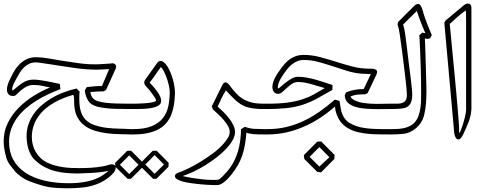

<svg xmlns="http://www.w3.org/2000/svg" viewBox="-20 -749 2670 1055"><path d="M692.4 -149.9Q648.9 -149.9 612.1 -151.1Q575.2 -152.3 546.6 -156.5Q518.1 -160.6 498.3 -168.7Q478.5 -176.8 468.8 -189.9Q458 -205.1 453.1 -219.2Q448.2 -233.4 445.8 -252Q448.7 -256.8 451.4 -261.5Q454.1 -266.1 457 -270.5Q478 -272.9 498.8 -274.7Q519.5 -276.4 540.5 -276.4L579.6 -369.1Q570.3 -368.7 559.6 -368.2Q548.8 -367.7 539.3 -367.2Q529.8 -366.7 522.2 -366.5Q514.6 -366.2 512.2 -366.2Q459.5 -366.2 408 -373Q356.4 -379.9 304.2 -388.2Q280.3 -392.1 256.3 -395.8Q232.4 -399.4 208 -402.8Q200.2 -403.8 192.6 -405Q185.1 -406.2 177.2 -406.2Q155.8 -406.2 139.4 -398.2Q123 -390.1 110.4 -377.4Q97.7 -364.7 87.9 -348.4Q78.1 -332 69.3 -315.9Q66.4 -310.1 62.5 -303Q58.6 -295.9 55.2 -288.3Q51.8 -280.8 49.3 -272.9Q46.9 -265.1 46.9 -257.8Q46.9 -255.9 47.4 -254.6Q47.9 -253.4 48.3 -252.4Q48.8 -251.5 49.3 -251Q64 -262.7 76.7 -273.4Q89.4 -284.2 102.5 -292.7Q115.7 -301.3 130.4 -306.4Q145 -311.5 163.1 -311.5Q179.2 -311.5 197.3 -309.1Q215.3 -306.6 234.1 -303.2Q252.9 -299.8 271.7 -295.7Q290.5 -291.5 308.6 -287.6Q309.6 -280.8 310.3 -273.4Q311 -266.1 312 -259.3Q279.3 -247.1 245.6 -231.4Q211.9 -215.8 180.7 -196.3Q149.4 -176.8 121.8 -153.1Q94.2 -129.4 73.7 -101.1Q53.2 -72.8 41.5 -40Q29.8 -7.3 29.8 30.8Q29.8 86.4 53.2 128.9Q76.7 171.4 119.6 200Q162.6 228.5 223.4 243.2Q284.2 257.8 358.4 257.8Q401.9 257.8 444.1 251Q486.3 244.1 521.5 227.1Q531.2 222.7 540.8 216.3Q550.3 210 558.3 204.1Q566.4 198.2 571.3 194.1Q576.2 189.9 576.2 189.5H575.7Q564 192.4 549.8 194.6Q535.6 196.8 521.5 198.2Q507.3 199.7 494.6 200.4Q481.9 201.2 473.6 201.7Q470.7 201.7 460.4 202.1Q450.2 202.6 438.5 203.1Q426.8 203.6 416.3 203.9Q405.8 204.1 402.3 204.1Q371.1 204.1 340.6 201.2Q310.1 198.2 281.2 190.7Q252.4 183.1 225.6 169.2Q198.7 155.3 175.3 133.3Q160.6 120.6 150.9 103.5Q141.1 86.4 135.7 68.1Q130.4 49.8 128.2 31.5Q126 13.2 126 -1.5Q126 -34.7 136 -64.2Q146 -93.8 163.1 -119.4Q180.2 -145 203.6 -166Q227.1 -187 253.4 -203.6Q287.1 -224.6 324.2 -239.3Q361.3 -253.9 400.4 -262.7Q409.2 -254.4 417.5 -245.6Q416.5 -235.8 416 -225.8Q415.5 -215.8 415.5 -206.1Q415.5 -192.4 416.7 -177.2Q418 -162.1 421.4 -147.2Q424.8 -132.3 431.2 -118.4Q437.5 -104.5 448.2 -93.3Q469.2 -71.8 500.5 -61.3Q531.7 -50.8 566.2 -46.6Q600.6 -42.5 634.5 -42Q668.5 -41.5 694.3 -39.6H692.4H707Q714.4 -39.6 718 -34.9Q721.7 -30.3 721.7 -24.9Q721.7 -14.2 713.4 -12.2Q705.1 -10.3 692.4 -10.3Q664.6 -11.2 632.1 -12Q599.6 -12.7 566.9 -16.8Q534.2 -21 503.4 -30Q472.7 -39.1 448 -56.4Q423.3 -73.7 407.5 -100.8Q391.6 -127.9 388.2 -168.5Q387.7 -178.7 387.5 -189.2Q387.2 -199.7 387 -208.3Q386.7 -216.8 385.3 -222.2Q383.8 -227.5 380.9 -227.5Q354 -219.7 326.9 -209Q299.8 -198.2 275.1 -183.8Q250.5 -169.4 229 -151.1Q207.5 -132.8 191.4 -109.9Q173.3 -85 164.1 -55.7Q154.8 -26.4 154.8 3.4Q154.8 25.4 160.2 46.4Q165.5 67.4 176.5 86.2Q187.5 105 204.1 120.4Q220.7 135.7 243.2 146Q263.2 155.3 284.7 160.9Q306.2 166.5 328.1 169.7Q350.1 172.9 372.1 173.8Q394 174.8 414.6 174.8Q446.8 174.8 478.8 172.9Q510.7 170.9 542 165.5Q562.5 162.1 574 158Q585.4 153.8 594.7 153.8Q603 153.8 609.4 158Q615.7 162.1 615.7 173.8Q615.7 184.6 606 197.5Q596.2 210.4 581.1 222.9Q565.9 235.4 547.4 246.1Q528.8 256.8 511.2 263.2Q474.6 276.9 436.3 281Q397.9 285.2 358.9 285.6Q342.3 285.6 325.7 285.2Q309.1 284.7 292.5 283.7Q251.5 281.7 213.4 271Q175.3 260.3 137.2 245.1Q127.9 241.2 117.2 235.4Q106.4 229.5 96.2 222.2Q85.9 214.8 76.7 206.5Q67.4 198.2 60.5 189.9Q46.9 173.3 34.2 156.5Q21.5 139.6 15.1 118.7Q8.3 95.7 4.4 73.5Q0.5 51.3 0 27.8Q0 -26.9 22.7 -73Q45.4 -119.1 82 -156.2Q118.7 -193.4 164.1 -221.7Q209.5 -250 254.9 -268.6Q231.9 -272.9 210.7 -277.6Q189.5 -282.2 163.1 -282.2Q139.2 -282.2 116.9 -268.3Q94.7 -254.4 65.4 -225.1L56.6 -221.2Q34.7 -221.2 26.4 -231.4Q18.1 -241.7 18.1 -256.8Q18.1 -266.6 21 -277.8Q23.9 -289.1 28.3 -298.8Q38.6 -322.3 51.3 -346.4Q64 -370.6 81.8 -390.1Q99.6 -409.7 123 -422.1Q146.5 -434.6 177.7 -434.6Q210 -434.6 243.4 -428.5Q276.9 -422.4 310.5 -417Q358.4 -409.7 406.5 -402.6Q454.6 -395.5 503.4 -395.5Q524.9 -395.5 545.4 -397.2Q565.9 -398.9 587.9 -399.9Q591.8 -401.4 596.2 -401.4Q605 -401.4 609.9 -397.9Q614.7 -394.5 618.7 -386.2Q618.7 -378.9 616.2 -373Q613.8 -367.2 610.8 -360.8Q598.6 -334 586.7 -307.4Q574.7 -280.8 562.5 -254.4Q559.6 -252.4 556.4 -250.7Q553.2 -249 550.3 -247.1Q531.7 -247.1 513.4 -246.1Q495.1 -245.1 476.6 -243.2Q478 -233.4 481.2 -224.4Q484.4 -215.3 491.2 -208.5Q500 -198.7 518.3 -192.9Q536.6 -187 562.7 -184.1Q588.9 -181.2 621.6 -180.2Q654.3 -179.2 692.4 -179.2H707Q714.4 -179.2 718 -174.6Q721.7 -169.9 721.7 -164.6Q721.7 -159.2 718 -154.5Q714.4 -149.9 707 -149.9Z M697.3 -179.2H711.9Q721.2 -179.2 739.3 -179.7Q757.3 -180.2 776.6 -181.6Q795.9 -183.1 812.7 -186Q829.6 -189 836.4 -193.8L836.9 -194.3Q836.9 -194.8 837.2 -195.3Q837.4 -195.8 837.4 -196.3Q837.4 -202.1 832.3 -210.2Q827.1 -218.3 824.7 -221.7Q816.9 -232.9 808.6 -244.1Q800.3 -255.4 790.5 -265.6Q784.2 -272.5 778.3 -279.5Q772.5 -286.6 772.5 -295.9Q772.5 -300.8 774.4 -305.2Q776.4 -309.6 779.3 -313Q795.4 -335.4 811.3 -357.7Q827.1 -379.9 842.8 -402.3Q851.1 -414.1 861.8 -414.1Q872.1 -414.1 882.1 -405.3Q892.1 -396.5 900.9 -382.3Q909.7 -368.2 917.2 -349.6Q924.8 -331.1 930.2 -311.8Q935.5 -292.5 938.5 -273.4Q941.4 -254.4 941.4 -239.3V-234.4Q940.4 -202.6 935.8 -173.6Q931.2 -144.5 921.4 -119.6Q911.6 -94.7 895.3 -74.7Q878.9 -54.7 853.8 -40.3Q828.6 -25.9 793.7 -18.1Q758.8 -10.3 711.9 -10.3H697.3Q689.9 -10.3 686.3 -14.9Q682.6 -19.5 682.6 -24.9Q682.6 -30.3 686.3 -34.9Q689.9 -39.6 697.3 -39.6H711.9Q775.4 -39.6 814.7 -56.2Q854 -72.8 875.7 -100.8Q897.5 -128.9 905 -166Q912.6 -203.1 912.6 -244.1Q912.6 -260.3 907 -283.4Q901.4 -306.6 893.3 -327.9Q885.3 -349.1 876.7 -364.3Q868.2 -379.4 862.8 -379.4Q854 -367.7 846.9 -357.4Q839.8 -347.2 833 -336.9Q826.2 -326.7 818.8 -316.7Q811.5 -306.6 802.2 -295.4Q812.5 -284.7 823.7 -271.7Q835 -258.8 844.2 -245.6Q853.5 -232.4 859.6 -219.5Q865.7 -206.5 865.7 -195.3Q865.7 -183.1 857.9 -175Q850.1 -167 836.7 -162.1Q823.2 -157.2 805.9 -154.5Q788.6 -151.9 770 -150.9Q751.5 -149.9 732.4 -149.9Q713.4 -149.9 697.3 -149.9Q689.9 -149.9 686.3 -154.5Q682.6 -159.2 682.6 -164.6Q682.6 -169.9 686.3 -174.6Q689.9 -179.2 697.3 -179.2ZM905.8 167.5Q889.2 184.1 872.8 200.4Q856.4 216.8 839.4 233.4Q835 233.4 830.6 233.6Q826.2 233.9 821.8 233.9Q804.7 217.3 788.3 200.9Q772 184.6 755.4 168Q754.4 162.6 753.9 157.5Q753.4 152.3 752.4 147Q769 129.9 785.6 113.3Q802.2 96.7 818.8 80.1Q824.2 79.6 829.6 79.3Q835 79.1 840.3 79.1Q857.4 95.7 873.8 112.3Q890.1 128.9 906.7 146ZM880.9 154.8Q873 147.5 866.9 141.1Q860.8 134.8 855.2 128.9Q849.6 123 843.5 116.9Q837.4 110.8 829.6 103Q816.9 116.2 804 129.2Q791 142.1 778.3 154.8Q791 167.5 804 180.4Q816.9 193.4 829.6 206.1ZM765.6 167.5Q749 184.1 732.7 200.4Q716.3 216.8 699.2 233.4Q694.8 233.4 690.4 233.6Q686 233.9 681.6 233.9Q664.6 217.3 647.9 200.9Q631.3 184.6 614.7 168Q613.8 162.6 613.3 157.5Q612.8 152.3 611.8 147Q628.9 129.9 645.3 113.3Q661.6 96.7 678.7 80.1Q684.1 79.6 689.5 79.3Q694.8 79.1 700.2 79.1Q717.3 95.7 733.6 112.3Q750 128.9 766.6 146ZM741.2 156.2Q733.4 148.9 727.3 142.6Q721.2 136.2 715.6 130.4Q710 124.5 703.9 118.4Q697.8 112.3 689.9 104.5Q677.2 117.7 664.3 130.6Q651.4 143.6 638.7 156.2Q651.4 168.9 664.3 181.9Q677.2 194.8 689.9 207.5Z M1430.7 -149.9Q1421.4 -149.9 1409.9 -150.1Q1398.4 -150.4 1386 -151.6Q1373.5 -152.8 1360.6 -155Q1347.7 -157.2 1335 -161.1Q1317.4 -167 1303.2 -176Q1289.1 -185.1 1275.9 -196.8Q1262.7 -208.5 1249.5 -222.4Q1236.3 -236.3 1221.2 -252.4Q1213.4 -239.7 1207.5 -229.2Q1201.7 -218.8 1197 -208.7Q1192.4 -198.7 1187.5 -187.7Q1182.6 -176.8 1175.8 -163.6Q1189.9 -151.4 1206.5 -135Q1223.1 -118.7 1237.5 -100.3Q1252 -82 1261.7 -62.3Q1271.5 -42.5 1271.5 -23.4Q1271.5 -2 1257.8 22Q1244.1 45.9 1221.4 69.8Q1198.7 93.8 1168.9 116.7Q1139.2 139.6 1107.2 159.4Q1075.2 179.2 1043.2 194.3Q1011.2 209.5 983.4 218.3Q982.9 218.3 997.8 221.7Q1012.7 225.1 1036.9 229Q1061 232.9 1091.6 236.3Q1122.1 239.7 1153.3 239.7Q1161.1 239.7 1168 239.3Q1174.8 238.8 1180.2 237.8Q1184.1 237.3 1191.4 231Q1198.7 224.6 1206.1 217Q1213.4 209.5 1219.5 202.6Q1225.6 195.8 1227.1 194.3Q1249 168.9 1263.7 141.4Q1278.3 113.8 1287.1 84.5Q1295.9 55.2 1299.8 23.9Q1303.7 -7.3 1304.7 -39.6Q1310.1 -43 1315.2 -45.9Q1320.3 -48.8 1325.7 -52.2Q1351.1 -42.5 1377.4 -41Q1403.8 -39.6 1430.7 -39.6H1445.3Q1452.6 -39.6 1456.3 -34.9Q1460 -30.3 1460 -24.9Q1460 -19.5 1456.3 -14.9Q1452.6 -10.3 1445.3 -10.3H1430.7Q1416 -10.3 1400.6 -10.5Q1385.3 -10.7 1372.1 -12Q1358.9 -13.2 1348.9 -15.4Q1338.9 -17.6 1334 -21Q1331.1 17.6 1325.4 48.8Q1319.8 80.1 1310.3 107.4Q1300.8 134.8 1286.4 159.7Q1272 184.6 1251 210.9Q1244.1 219.7 1234.9 229.7Q1225.6 239.7 1215.3 248.3Q1205.1 256.8 1194.3 262.5Q1183.6 268.1 1173.8 268.1Q1114.7 268.1 1055.2 260.7Q1043 259.3 1023.7 256.6Q1004.4 253.9 986.1 249Q967.8 244.1 954.6 236.8Q941.4 229.5 941.4 219.2Q941.4 212.9 944.8 209Q948.2 205.1 953.4 202.4Q958.5 199.7 964.4 198Q970.2 196.3 975.1 194.3Q1005.4 182.1 1033.7 167Q1062 151.9 1089.8 134.8Q1121.6 114.7 1152.6 91.8Q1183.6 68.8 1208.5 40.5Q1220.7 26.4 1231.4 10Q1242.2 -6.3 1242.2 -25.4Q1242.2 -40 1232.9 -56.4Q1223.6 -72.8 1209.7 -89.1Q1195.8 -105.5 1179.4 -120.8Q1163.1 -136.2 1149.4 -148.4Q1147.9 -152.3 1146.7 -156.7Q1145.5 -161.1 1144 -165.5Q1146.5 -169.9 1150.9 -179Q1155.3 -188 1160.9 -199.2Q1166.5 -210.4 1172.6 -223.1Q1178.7 -235.8 1184.3 -247.1Q1189.9 -258.3 1194.6 -267.3Q1199.2 -276.4 1201.2 -280.8Q1205.1 -289.1 1209.7 -292.7Q1214.4 -296.4 1218.8 -296.4Q1224.6 -296.4 1230.2 -292Q1235.8 -287.6 1240.7 -281.5Q1245.6 -275.4 1250 -269Q1254.4 -262.7 1257.8 -258.8L1276.9 -236.8Q1293 -219.2 1310.3 -208.3Q1327.6 -197.3 1346.4 -190.7Q1365.2 -184.1 1386.2 -181.6Q1407.2 -179.2 1430.7 -179.2H1445.3Q1452.6 -179.2 1456.3 -174.6Q1460 -169.9 1460 -164.6Q1460 -159.2 1456.3 -154.5Q1452.6 -149.9 1445.3 -149.9Z M2118.2 -10.3Q2093.3 -10.7 2065.2 -10.7Q2037.1 -10.7 2008.5 -13.2Q1980 -15.6 1952.6 -21.5Q1925.3 -27.3 1901.9 -39.1Q1878.4 -50.8 1860.1 -69.8Q1841.8 -88.9 1831.1 -117.7Q1828.1 -126 1826.4 -131.6Q1824.7 -137.2 1823.7 -142.1Q1822.8 -147 1822 -151.9Q1821.3 -156.7 1820.3 -163.6Q1781.7 -129.4 1739 -101.3Q1696.3 -73.2 1649.7 -53Q1603 -32.7 1553.2 -21.5Q1503.4 -10.3 1450.2 -10.3H1435.5Q1428.2 -10.3 1424.6 -14.9Q1420.9 -19.5 1420.9 -24.9Q1420.9 -30.3 1424.6 -34.9Q1428.2 -39.6 1435.5 -39.6H1450.2Q1505.4 -39.6 1554.9 -51.5Q1604.5 -63.5 1649.9 -85.2Q1695.3 -106.9 1737.5 -136.7Q1779.8 -166.5 1819.8 -201.7Q1826.7 -199.7 1832.8 -198Q1838.9 -196.3 1845.7 -194.3Q1849.1 -169.9 1853.3 -147.2Q1857.4 -124.5 1870.6 -103Q1881.3 -85.9 1899.2 -74.5Q1917 -63 1938.7 -55.9Q1960.4 -48.8 1984.6 -45.4Q2008.8 -42 2032.7 -40.8Q2056.6 -39.6 2078.9 -39.6Q2101.1 -39.6 2118.2 -39.6H2132.8Q2140.1 -39.6 2143.8 -34.9Q2147.5 -30.3 2147.5 -24.9Q2147.5 -19.5 2143.8 -14.9Q2140.1 -10.3 2132.8 -10.3ZM2118.2 -149.9Q2103.5 -149.9 2088.1 -149.7Q2072.8 -149.4 2057.1 -149.4Q2023.9 -149.4 1991.9 -151.6Q1960 -153.8 1934.3 -161.4Q1908.7 -168.9 1892.3 -183.8Q1876 -198.7 1874 -224.1Q1876 -228.5 1877.4 -232.7Q1878.9 -236.8 1880.9 -241.2Q1904.3 -251 1928.7 -255.4Q1953.1 -259.8 1978.5 -259.8Q1987.8 -278.8 1996.8 -298.3Q2005.9 -317.9 2017.6 -341.8L1966.8 -344.2Q1927.2 -347.2 1887.5 -359.4Q1847.7 -371.6 1807.9 -385Q1768.1 -398.4 1728.3 -408.9Q1688.5 -419.4 1648.4 -419.4Q1629.4 -419.4 1613.8 -412.8Q1598.1 -406.2 1584.7 -395.8Q1571.3 -385.3 1560.3 -371.8Q1549.3 -358.4 1540 -344.7Q1533.7 -335.4 1527.8 -326.2Q1522 -316.9 1517.1 -307.1Q1512.2 -297.4 1509.3 -286.9Q1506.3 -276.4 1506.3 -264.6Q1506.3 -262.7 1507.8 -262.7Q1511.2 -262.7 1522.5 -272.7Q1533.7 -282.7 1549.1 -294.9Q1564.5 -307.1 1582.3 -317.1Q1600.1 -327.1 1617.7 -327.1Q1640.6 -327.1 1664.8 -322.8Q1689 -318.4 1713.1 -311.8Q1737.3 -305.2 1761 -297.1Q1784.7 -289.1 1807.1 -281.7Q1806.6 -274.9 1806.6 -268.3Q1806.6 -261.7 1806.2 -254.9Q1766.1 -231.9 1724.6 -209Q1683.1 -186 1638.7 -171.9Q1594.2 -158.2 1545.4 -154.1Q1496.6 -149.9 1450.2 -149.9H1435.5Q1428.2 -149.9 1424.6 -154.5Q1420.9 -159.2 1420.9 -164.6Q1420.9 -169.9 1424.6 -174.6Q1428.2 -179.2 1435.5 -179.2H1450.2Q1514.2 -179.2 1559.3 -185.3Q1604.5 -191.4 1639.4 -202.6Q1674.3 -213.9 1703.4 -229.7Q1732.4 -245.6 1764.6 -265.1Q1746.6 -269.5 1728.5 -275.4Q1710.4 -281.2 1692.1 -286.4Q1673.8 -291.5 1655.3 -294.9Q1636.7 -298.3 1617.7 -298.3Q1599.1 -298.3 1584 -288.1Q1568.8 -277.8 1556.2 -265.9Q1543.5 -253.9 1531.7 -243.7Q1520 -233.4 1507.8 -233.4Q1499.5 -233.4 1493.7 -236.8Q1487.8 -240.2 1483.9 -245.8Q1480 -251.5 1478.3 -257.8Q1476.6 -264.2 1476.6 -270Q1476.6 -284.7 1481.7 -299.1Q1486.8 -313.5 1493.4 -325.9Q1500 -338.4 1506.6 -347.7Q1513.2 -356.9 1516.1 -361.3Q1545.4 -405.8 1576.9 -426.5Q1608.4 -447.3 1646.5 -447.3Q1692.9 -447.3 1737.8 -435.5Q1782.7 -423.8 1827.4 -409.4Q1872.1 -395 1917.2 -383.3Q1962.4 -371.6 2009.8 -371.6Q2017.1 -371.6 2024.7 -371.3Q2032.2 -371.1 2038.3 -369.1Q2044.4 -367.2 2048.3 -363.8Q2052.2 -360.4 2052.2 -353.5Q2052.2 -346.7 2047.4 -336.9Q2035.6 -312 2023.9 -287.4Q2012.2 -262.7 2000.5 -237.8Q1993.7 -233.4 1988.8 -231.9Q1983.9 -230.5 1975.6 -230.5Q1956.5 -230.5 1941.2 -228.8Q1925.8 -227.1 1905.8 -218.8L1912.6 -207.5Q1939.5 -189 1974.9 -183.6Q2010.3 -178.2 2047.4 -178.2Q2065.9 -178.2 2083.7 -178.7Q2101.6 -179.2 2118.2 -179.2H2132.8Q2140.1 -179.2 2143.8 -174.6Q2147.5 -169.9 2147.5 -164.6Q2147.5 -159.2 2143.8 -154.5Q2140.1 -149.9 2132.8 -149.9ZM1817.4 124Q1798.8 142.6 1780.8 161.1Q1762.7 179.7 1744.1 198.2Q1738.8 197.3 1733.6 196.8Q1728.5 196.3 1723.1 195.3Q1687.5 160.2 1652.3 124.5Q1651.4 119.1 1650.9 114Q1650.4 108.9 1649.4 103.5Q1668 85 1686.5 66.4Q1705.1 47.9 1723.6 29.3Q1729 28.8 1734.4 28.6Q1739.7 28.3 1745.1 28.3Q1763.7 46.9 1781.7 65.4Q1799.8 84 1818.4 102.5ZM1790 114.7Q1782.2 106.9 1775.6 100.3Q1769 93.8 1762.5 87.2Q1755.9 80.6 1749.3 73.7Q1742.7 66.9 1734.9 59.1L1681.2 112.8Q1694.8 126 1708 139.4Q1721.2 152.8 1734.9 166.5Z M2137.7 -179.2Q2153.3 -179.2 2167.2 -179.4Q2181.2 -179.7 2192.1 -184.1Q2203.1 -188.5 2209.5 -198.5Q2215.8 -208.5 2215.8 -228Q2215.8 -238.8 2213.9 -260.5Q2211.9 -282.2 2208.7 -309.8Q2205.6 -337.4 2201.9 -367.4Q2198.2 -397.5 2194.8 -424.8Q2191.4 -452.1 2188.5 -473.6Q2185.5 -495.1 2184.1 -505.4Q2180.2 -533.2 2176.5 -560.8Q2172.9 -588.4 2164.6 -614.7Q2165.5 -618.7 2166 -621.8Q2166.5 -625 2167.5 -628.4Q2190.4 -651.4 2212.6 -673.6Q2234.9 -695.8 2257.8 -718.3Q2261.7 -722.2 2266.4 -724.6Q2271 -727.1 2277.8 -727.1Q2284.7 -727.1 2289.8 -720.2Q2294.9 -713.4 2298.3 -704.3Q2301.8 -695.3 2304 -686.8Q2306.2 -678.2 2307.1 -674.8Q2315.4 -648.4 2325.9 -621.6Q2336.4 -594.7 2347.2 -568.4Q2348.6 -565.4 2350.3 -561.8Q2352.1 -558.1 2352.1 -554.7Q2347.2 -543.9 2343.3 -539.8Q2339.4 -535.6 2328.1 -535.6Q2323.7 -535.6 2321.5 -536.1Q2319.3 -536.6 2318.4 -537.1Q2317.4 -537.6 2316.7 -538.1Q2315.9 -538.6 2314.5 -538.6Q2315.4 -527.8 2316.2 -503.7Q2316.9 -479.5 2317.9 -449.2Q2318.8 -418.9 2319.8 -385.5Q2320.8 -352.1 2321.5 -323.2Q2322.3 -294.4 2322.8 -273.7Q2323.2 -252.9 2323.2 -247.1Q2323.2 -212.9 2320.6 -179.4Q2317.9 -146 2309.6 -112.8Q2304.7 -93.8 2293.7 -76.4Q2282.7 -59.1 2267.3 -45.7Q2252 -32.2 2232.9 -23.7Q2213.9 -15.1 2192.9 -13.2Q2181.6 -12.2 2165.5 -11.2Q2149.4 -10.3 2137.7 -10.3H2123Q2115.7 -10.3 2112.1 -14.9Q2108.4 -19.5 2108.4 -24.9Q2108.4 -30.3 2112.1 -34.9Q2115.7 -39.6 2123 -39.6H2137.7Q2153.3 -39.6 2170.2 -40.8Q2187 -42 2203.1 -45.9Q2219.2 -49.8 2233.9 -57.4Q2248.5 -64.9 2259.3 -77.1Q2273.4 -93.8 2280.5 -115Q2287.6 -136.2 2290.5 -158.7Q2293.5 -181.2 2293.7 -203.4Q2293.9 -225.6 2293.9 -244.1Q2293.9 -275.4 2293.5 -308.8Q2293 -342.3 2292 -374.5Q2291 -406.7 2289.8 -436.3Q2288.6 -465.8 2287.6 -490Q2286.6 -514.2 2285.6 -531.2Q2284.7 -548.3 2284.2 -555.7Q2288.1 -559.6 2292.2 -562.7Q2296.4 -565.9 2300.8 -569.8L2317.4 -566.4Q2309.6 -584 2301.5 -603.8Q2293.5 -623.5 2286.9 -641.1Q2280.3 -658.7 2275.9 -671.9Q2271.5 -685.1 2270.5 -689L2195.3 -614.7Q2202.6 -589.8 2206.1 -563.7Q2209.5 -537.6 2212.9 -511.7Q2213.4 -509.8 2215.3 -492.7Q2217.3 -475.6 2220.2 -451.2Q2223.1 -426.8 2226.6 -398.9Q2230 -371.1 2233.2 -347.2Q2236.3 -323.2 2238.3 -306.6Q2240.2 -290 2240.2 -288.6Q2241.7 -274.4 2243.4 -258.8Q2245.1 -243.2 2245.1 -227.5Q2245.1 -214.8 2242.9 -202.4Q2240.7 -189.9 2235.1 -179.7Q2229.5 -169.4 2219.2 -162.6Q2209 -155.8 2192.9 -153.3Q2180.2 -151.9 2165.3 -150.9Q2150.4 -149.9 2137.7 -149.9H2123Q2115.7 -149.9 2112.1 -154.5Q2108.4 -159.2 2108.4 -164.6Q2108.4 -169.9 2112.1 -174.6Q2115.7 -179.2 2123 -179.2Z M2569.8 -145Q2568.8 -127.4 2564.7 -110.6Q2560.5 -93.8 2554.4 -77.4Q2548.3 -61 2541 -45.4Q2533.7 -29.8 2526.9 -14.2Q2525.4 -11.2 2522.7 -5.9Q2520 -0.5 2516.4 4.6Q2512.7 9.8 2508.5 13.4Q2504.4 17.1 2499.5 17.1Q2490.2 17.1 2485.1 9Q2480 1 2477.5 -10Q2475.1 -21 2474.4 -32.2Q2473.6 -43.5 2473.1 -49.8Q2460.4 -194.8 2447.3 -337.4Q2434.1 -480 2421.4 -624.5Q2423.3 -627.4 2425 -630.6Q2426.8 -633.8 2428.7 -636.7L2528.3 -719.7Q2540.5 -729.5 2551.8 -729.5Q2559.6 -729.5 2564.9 -724.1Q2570.3 -718.8 2570.3 -706.1V-149.9ZM2541 -148.4V-636.7L2540 -691.4Q2526.4 -683.1 2515.4 -674.3Q2504.4 -665.5 2494.1 -656.5Q2483.9 -647.5 2473.9 -637.7Q2463.9 -627.9 2451.2 -617.7Q2451.7 -613.3 2454.1 -587.9Q2456.5 -562.5 2460.2 -523.9Q2463.9 -485.4 2468.5 -437Q2473.1 -388.7 2478 -338.1Q2482.9 -287.6 2487.3 -238.3Q2491.7 -189 2495.1 -148.2Q2498.5 -107.4 2500.7 -79.1Q2502.9 -50.8 2502.9 -42Q2502.9 -37.1 2502.4 -33.2Q2502 -29.3 2502 -26.9Q2502 -19.5 2503.9 -19.5Q2505.9 -19.5 2509.3 -26.9Q2512.7 -34.2 2516.8 -45.7Q2521 -57.1 2525.4 -71.3Q2529.8 -85.4 2533.2 -99.6Q2536.6 -113.8 2538.8 -126Q2541 -138.2 2541 -145.5Z"/></svg>

Font: XB Kayhan Pook
Style: Regular
Weight: 700
Designer: Behnam
Foundry: Irmug
Version: Version 7.300 2009